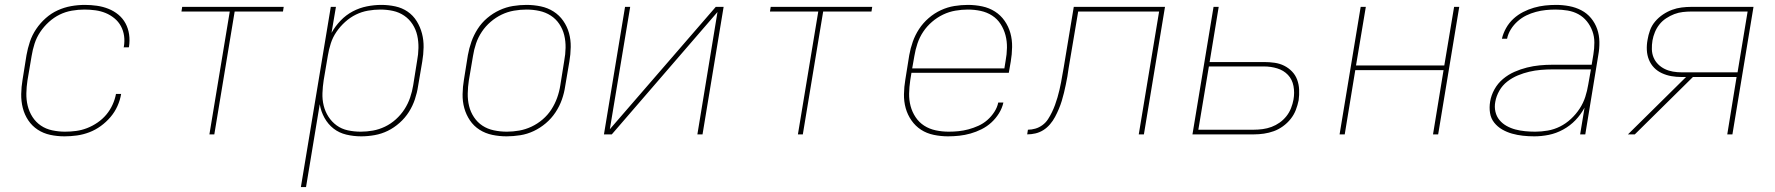

<svg xmlns="http://www.w3.org/2000/svg" viewBox="-20 -548 7240 783"><path d="M243 8Q213 8 185 2Q157 -4 134 -19Q111 -34 95.5 -57Q80 -80 73 -107.5Q66 -135 66.5 -164.5Q67 -194 72 -223L88 -323Q93 -351 102 -378Q111 -405 127.5 -429.5Q144 -454 166.5 -474Q189 -494 215.5 -506Q242 -518 270 -523Q298 -528 326 -528Q351 -528 375.5 -524.5Q400 -521 422.5 -512Q445 -503 463 -488Q481 -473 492 -452.5Q503 -432 506.5 -407.5Q510 -383 506 -357L505 -355H484L485 -357Q489 -380 486 -401.5Q483 -423 473 -441.5Q463 -460 446.5 -473.5Q430 -487 410.5 -495Q391 -503 369 -506Q347 -509 324 -509Q299 -509 273 -504.5Q247 -500 223.5 -488.5Q200 -477 179.5 -458.5Q159 -440 144 -417.5Q129 -395 121 -370Q113 -345 109 -320L92 -220Q88 -194 87.5 -167.5Q87 -141 93 -116.5Q99 -92 112.5 -71Q126 -50 146.5 -36Q167 -22 193 -16.5Q219 -11 245 -11Q268 -11 290.5 -14Q313 -17 335 -25.5Q357 -34 377.5 -48Q398 -62 413.5 -80.5Q429 -99 439 -121Q449 -143 453 -165H474Q470 -140 459 -115.5Q448 -91 430.5 -70.5Q413 -50 391 -34Q369 -18 344 -8.5Q319 1 293.5 4.5Q268 8 243 8Z M834 0 917 -501H720L723 -520H1137L1134 -501H937L854 0Z M1207 215 1329 -520H1350L1332 -414Q1347 -441 1369 -464Q1391 -487 1418.5 -501.5Q1446 -516 1476 -522Q1506 -528 1535 -528Q1564 -528 1592 -522Q1620 -516 1642.5 -500.5Q1665 -485 1679.5 -461.5Q1694 -438 1701 -411Q1708 -384 1707.5 -355Q1707 -326 1702 -297L1685 -197Q1681 -170 1672 -143Q1663 -116 1647.5 -91.5Q1632 -67 1609.5 -47Q1587 -27 1561.5 -14.5Q1536 -2 1508 3Q1480 8 1453 8Q1422 8 1392.5 1Q1363 -6 1340.5 -23.5Q1318 -41 1303.5 -67Q1289 -93 1284 -123L1228 215ZM1451 -11Q1476 -11 1501 -15.5Q1526 -20 1550 -31.5Q1574 -43 1594.5 -61.5Q1615 -80 1629.5 -102.5Q1644 -125 1652.5 -150Q1661 -175 1665 -200L1681 -300Q1686 -326 1686.5 -352.5Q1687 -379 1681.5 -403.5Q1676 -428 1662.5 -449Q1649 -470 1628.5 -484Q1608 -498 1583 -503.5Q1558 -509 1531 -509Q1506 -509 1480.5 -504.5Q1455 -500 1431.5 -488.5Q1408 -477 1387.5 -458.5Q1367 -440 1352 -418Q1337 -396 1329 -371Q1321 -346 1317 -321L1300 -221Q1296 -195 1295 -168.5Q1294 -142 1300 -117.5Q1306 -93 1319.5 -72Q1333 -51 1353 -36.5Q1373 -22 1398.5 -16.5Q1424 -11 1451 -11Z M2046 8Q2016 8 1987.5 2Q1959 -4 1935.5 -19Q1912 -34 1896.5 -57Q1881 -80 1873.5 -107Q1866 -134 1866.5 -164Q1867 -194 1872 -223L1888 -323Q1893 -351 1902.5 -378Q1912 -405 1928 -430Q1944 -455 1967 -474.5Q1990 -494 2017 -506.5Q2044 -519 2072 -523.5Q2100 -528 2127 -528Q2157 -528 2185.5 -522Q2214 -516 2237.5 -501Q2261 -486 2277 -463Q2293 -440 2300.5 -413Q2308 -386 2307.5 -356Q2307 -326 2302 -297L2285 -197Q2281 -169 2271.5 -142Q2262 -115 2245.5 -90Q2229 -65 2206 -45.5Q2183 -26 2156.5 -13.5Q2130 -1 2101.5 3.5Q2073 8 2046 8ZM2047 -11Q2072 -11 2097.5 -15.5Q2123 -20 2147.5 -31.5Q2172 -43 2193 -61Q2214 -79 2228.5 -101.5Q2243 -124 2252 -149Q2261 -174 2265 -200L2281 -300Q2286 -326 2286.5 -353Q2287 -380 2281 -404.5Q2275 -429 2261 -450Q2247 -471 2226 -484.5Q2205 -498 2179.5 -503.5Q2154 -509 2127 -509Q2102 -509 2076 -504.5Q2050 -500 2026 -488.5Q2002 -477 1981 -459Q1960 -441 1945 -418.5Q1930 -396 1921.5 -371Q1913 -346 1909 -320L1892 -220Q1888 -194 1887.5 -167Q1887 -140 1893 -115.5Q1899 -91 1913 -70Q1927 -49 1947.5 -35.5Q1968 -22 1994 -16.5Q2020 -11 2047 -11Z M2443 0 2529 -520H2550L2467 -21L2899 -520H2931L2845 0H2824L2906 -499L2475 0Z M3234 0 3317 -501H3120L3123 -520H3537L3534 -501H3337L3254 0Z M3846 8Q3817 8 3788 2Q3759 -4 3736 -19Q3713 -34 3697 -57Q3681 -80 3673.5 -107Q3666 -134 3666.5 -164Q3667 -194 3672 -223L3688 -323Q3693 -351 3702.5 -378Q3712 -405 3728 -429.5Q3744 -454 3767 -474Q3790 -494 3817 -506.5Q3844 -519 3872 -523.5Q3900 -528 3927 -528Q3957 -528 3985.5 -522Q4014 -516 4037.5 -501Q4061 -486 4077 -463Q4093 -440 4100.5 -413Q4108 -386 4107.5 -356Q4107 -326 4102 -297L4094 -251H3697L3692 -220Q3688 -193 3687.5 -166.5Q3687 -140 3693.5 -115.5Q3700 -91 3714 -70Q3728 -49 3749 -35.5Q3770 -22 3796 -16.5Q3822 -11 3849 -11Q3869 -11 3889 -13Q3909 -15 3929.5 -20.5Q3950 -26 3970 -35Q3990 -44 4006.5 -58.5Q4023 -73 4035 -91.5Q4047 -110 4051 -130H4072Q4067 -107 4054 -86Q4041 -65 4023 -48.5Q4005 -32 3983 -21Q3961 -10 3938 -3.5Q3915 3 3892 5.5Q3869 8 3846 8ZM3700 -269H4076L4081 -300Q4086 -326 4086.5 -353Q4087 -380 4080.5 -404.5Q4074 -429 4060.5 -450Q4047 -471 4026 -484.5Q4005 -498 3979.5 -503.5Q3954 -509 3927 -509Q3902 -509 3876 -504.5Q3850 -500 3826 -488.5Q3802 -477 3781 -459Q3760 -441 3745 -418.5Q3730 -396 3721.5 -370.5Q3713 -345 3709 -320Z M4169 0 4172 -19Q4187 -19 4202.5 -23.5Q4218 -28 4231.5 -38Q4245 -48 4254 -62Q4263 -76 4270 -90.5Q4277 -105 4282.5 -120Q4288 -135 4292.5 -150.5Q4297 -166 4300.5 -181Q4304 -196 4307 -211.5Q4310 -227 4312.5 -242.5Q4315 -258 4318 -273L4359 -520H4731L4645 0H4624L4707 -501H4377L4338 -270Q4336 -253 4333 -236.5Q4330 -220 4326.5 -203Q4323 -186 4319 -169.5Q4315 -153 4310 -136.5Q4305 -120 4298 -103.5Q4291 -87 4282.5 -71Q4274 -55 4262 -41Q4250 -27 4235 -17.5Q4220 -8 4203 -4Q4186 0 4169 0Z M4843 0 4929 -520H4950L4913 -295H5135Q5157 -295 5178 -292Q5199 -289 5217 -280Q5235 -271 5249 -256.5Q5263 -242 5270 -223Q5277 -204 5278 -182.5Q5279 -161 5276 -139Q5272 -119 5264.5 -99.5Q5257 -80 5243.5 -63Q5230 -46 5212 -33Q5194 -20 5174.5 -13Q5155 -6 5134.5 -3Q5114 0 5094 0ZM5093 -19Q5111 -19 5129.5 -21.5Q5148 -24 5165.5 -30.5Q5183 -37 5198.5 -48Q5214 -59 5226 -74Q5238 -89 5245 -107Q5252 -125 5255 -142Q5260 -170 5255 -197Q5250 -224 5232.5 -242.5Q5215 -261 5189 -269Q5163 -277 5135 -277H4910L4867 -19Z M5443 0 5529 -520H5550L5510 -281H5870L5910 -520H5931L5845 0H5824L5867 -262H5507L5464 0Z M6237 8Q6213 8 6190.5 5.5Q6168 3 6146.5 -3Q6125 -9 6106 -20Q6087 -31 6073.5 -48Q6060 -65 6056.5 -87.5Q6053 -110 6057 -134Q6061 -159 6074.5 -183.5Q6088 -208 6109.5 -226Q6131 -244 6156 -255Q6181 -266 6207 -272.5Q6233 -279 6259 -281.5Q6285 -284 6311 -284H6471L6478 -326Q6482 -350 6482 -374.5Q6482 -399 6474 -421Q6466 -443 6451.5 -461Q6437 -479 6417 -490Q6397 -501 6373 -505Q6349 -509 6324 -509Q6304 -509 6284 -507Q6264 -505 6243.5 -499.5Q6223 -494 6204.5 -485Q6186 -476 6169.5 -461.5Q6153 -447 6141.5 -428.5Q6130 -410 6126 -390H6105Q6110 -412 6122 -433.5Q6134 -455 6152 -471.5Q6170 -488 6191.5 -499Q6213 -510 6235.5 -516.5Q6258 -523 6280.5 -525.5Q6303 -528 6326 -528Q6353 -528 6379.5 -523Q6406 -518 6429 -506Q6452 -494 6468.5 -474Q6485 -454 6493.5 -429.5Q6502 -405 6502.5 -377.5Q6503 -350 6498 -323L6445 0H6424L6442 -109Q6427 -81 6405 -58Q6383 -35 6354.5 -19.5Q6326 -4 6296 2Q6266 8 6237 8ZM6241 -11Q6266 -11 6292 -15.5Q6318 -20 6342 -32Q6366 -44 6386.5 -63Q6407 -82 6422 -105Q6437 -128 6445 -153Q6453 -178 6457 -203L6468 -265H6311Q6288 -265 6264 -263Q6240 -261 6216.5 -255.5Q6193 -250 6170 -240.5Q6147 -231 6127 -215.5Q6107 -200 6094.5 -178Q6082 -156 6078 -133Q6074 -112 6078.5 -92.5Q6083 -73 6095 -58.5Q6107 -44 6124 -34.5Q6141 -25 6160 -20Q6179 -15 6199.5 -13Q6220 -11 6241 -11Z M6619 0 6856 -234H6837Q6816 -234 6796 -237.5Q6776 -241 6757.5 -249.5Q6739 -258 6725.5 -272Q6712 -286 6704.5 -304.5Q6697 -323 6696 -344Q6695 -365 6699 -386Q6702 -405 6709 -424.5Q6716 -444 6730 -460.5Q6744 -477 6762 -489Q6780 -501 6799 -508Q6818 -515 6838 -517.5Q6858 -520 6878 -520H7131L7045 0H7024L7062 -234H6884L6647 0ZM7066 -253 7107 -501H6878Q6861 -501 6843 -499Q6825 -497 6808 -490.5Q6791 -484 6775 -473.5Q6759 -463 6747.5 -448.5Q6736 -434 6729 -417Q6722 -400 6719 -383Q6716 -365 6716.5 -347Q6717 -329 6723.5 -313.5Q6730 -298 6742 -286Q6754 -274 6769.5 -266.5Q6785 -259 6802.5 -256Q6820 -253 6838 -253Z"/></svg>

Font: Iosevka Thin Extended Oblique
Style: Regular
Weight: 100
Width: 7
Italic angle: -9°
Monospace: yes
Designer: Belleve Invis
Foundry: Belleve Invis
Version: Version 32.5.0; ttfautohint (v1.8.4)